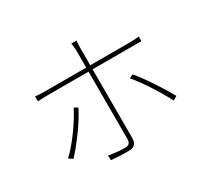

<svg xmlns="http://www.w3.org/2000/svg" viewBox="-155 -992 1311 1230"><g transform="rotate(-30 500.0 -377.0)"><path d="M331 -390 304 -404C267 -327 176 -199 110 -140L139 -120C198 -183 292 -307 331 -390ZM737 -400 710 -386C767 -322 846 -194 882 -123L912 -140C872 -212 793 -336 737 -400ZM126 -590V-553C151 -555 169 -556 200 -556H502V-543C502 -495 502 -128 502 -57C502 -30 489 -16 461 -16C433 -16 386 -20 341 -28L343 7C374 10 434 13 465 13C515 13 532 -5 532 -52C532 -111 532 -461 532 -543V-556H829C850 -556 871 -556 893 -555V-590C870 -587 847 -586 828 -586H532V-712C532 -730 533 -753 535 -767H496C499 -755 502 -729 502 -712V-586H199C167 -586 152 -587 126 -590Z"/></g></svg>

Font: Noto Sans JP Thin
Style: Regular
Weight: 100
Designer: Ryoko NISHIZUKA 西塚涼子 (kana, bopomofo & ideographs); Paul D. Hunt (Latin, Greek & Cyrillic); Sandoll Communications 산돌커뮤니
Foundry: Adobe
Version: Version 2.004;hotconv 1.0.118;makeotfexe 2.5.65603